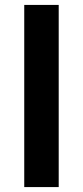

<svg xmlns="http://www.w3.org/2000/svg" viewBox="-20 -760 337 780"><path d="M78.5 0V-740H218.5V0Z"/></svg>

Font: Encode Sans SemiExpanded SemiBold
Style: Regular
Weight: 600
Width: 6
Designer: Multiple Designers
Foundry: Impallari Type
Version: Version 3.002